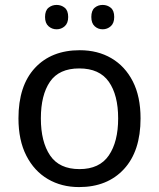

<svg xmlns="http://www.w3.org/2000/svg" viewBox="-20 -750 645 780"><path d="M551 -269Q551 -136 483.5 -63Q416 10 301 10Q230 10 174.5 -22.5Q119 -55 87 -117.5Q55 -180 55 -269Q55 -402 122 -474Q189 -546 304 -546Q377 -546 432.5 -513.5Q488 -481 519.5 -419.5Q551 -358 551 -269ZM146 -269Q146 -174 183.5 -118.5Q221 -63 303 -63Q384 -63 422 -118.5Q460 -174 460 -269Q460 -364 422 -418Q384 -472 302 -472Q220 -472 183 -418Q146 -364 146 -269ZM163 -681Q163 -707 177 -718.5Q191 -730 210 -730Q229 -730 243 -718.5Q257 -707 257 -681Q257 -656 243 -643.5Q229 -631 210 -631Q191 -631 177 -643.5Q163 -656 163 -681ZM351 -681Q351 -707 364.5 -718.5Q378 -730 397 -730Q416 -730 430 -718.5Q444 -707 444 -681Q444 -656 430 -643.5Q416 -631 397 -631Q378 -631 364.5 -643.5Q351 -656 351 -681Z"/></svg>

Font: Noto Sans Indic Siyaq Numbers
Style: Regular
Weight: 400
Designer: Monotype Design Team
Foundry: Monotype Imaging Inc.
Version: Version 2.002; ttfautohint (v1.8.4.7-5d5b)